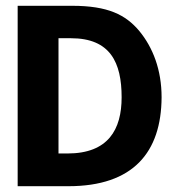

<svg xmlns="http://www.w3.org/2000/svg" viewBox="-20 -643 603 663"><path d="M41 0H216C440 0 537 -117 538 -307C538 -402 508 -479 461 -536C414 -592 353 -623 229 -623H41ZM182 -113V-511H225C361 -511 400 -427 400 -307C400 -196 354 -113 213 -113Z"/></svg>

Font: Inconsolata SemiExpanded Black
Style: Regular
Weight: 900
Width: 6
Monospace: yes
Designer: Raph Levien, Cyreal, Brenton Simpson
Foundry: Raph Levien, Cyreal, Google
Version: Version 3.100